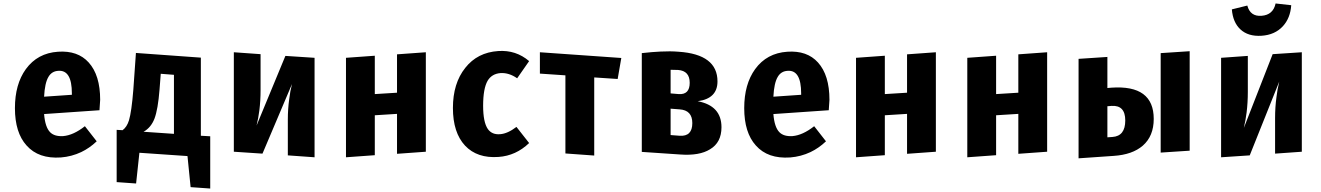

<svg xmlns="http://www.w3.org/2000/svg" viewBox="-20 -890 7609 1106"><path d="M553 -255 234 -233Q240 -157 269 -128Q294 -103 344 -106Q403 -111 469 -163L537 -76Q496 -37 448 -14Q393 12 331 17Q202 26 133 -52Q66 -126 66 -267Q66 -405 129 -492Q196 -584 314 -592Q428 -600 491 -530Q557 -457 557 -315ZM394 -352Q394 -488 316 -482Q278 -480 259 -447Q238 -412 234 -333L394 -344Z M1191 -105V196L1078 188L1060 9L783 -10L764 167L652 159V-142L686 -140Q711 -158 723 -197Q738 -247 748 -373L763 -585L1137 -558V-108ZM982 -459 906 -465 899 -374Q890 -260 870 -207Q850 -155 807 -131L982 -119Z M1792 16 1638 5V-200Q1638 -263 1646 -319Q1651 -363 1662 -406L1492 -5L1327 -16V-589L1481 -578V-371Q1481 -310 1474 -254Q1468 -207 1458 -167L1624 -568L1792 -557Z M2267 -234 2139 -226V4L1973 16V-557L2139 -569V-348L2267 -356V-577L2433 -589V-16L2267 -4Z M3028 -538 2959 -439Q2912 -472 2863 -469Q2813 -465 2789 -425Q2763 -380 2763 -281Q2763 -186 2790 -147Q2814 -113 2861 -117Q2904 -120 2955 -159L3028 -66Q2952 7 2852 14Q2729 23 2659 -51Q2589 -126 2589 -268Q2589 -410 2660 -499Q2730 -588 2850 -596Q2952 -603 3028 -538Z M3538 -435 3403 -444V6L3237 -6V-456L3090 -466V-589L3559 -556Z M4136 -157Q4136 -69 4070 -30Q4009 8 3899 0L3677 -15V-584Q3739 -591 3785 -593Q3841 -596 3889 -592Q4113 -577 4113 -421Q4113 -322 3999 -307Q4136 -281 4136 -157ZM3843 -488V-352L3890 -348Q3953 -344 3953 -413Q3953 -482 3886 -487ZM3895 -108Q3968 -103 3968 -181Q3968 -255 3895 -260L3843 -264V-112Z M4754 -255 4435 -233Q4441 -157 4470 -128Q4495 -103 4545 -106Q4604 -111 4670 -163L4738 -76Q4697 -37 4649 -14Q4594 12 4532 17Q4403 26 4334 -52Q4267 -126 4267 -267Q4267 -405 4330 -492Q4397 -584 4515 -592Q4629 -600 4692 -530Q4758 -457 4758 -315ZM4595 -352Q4595 -488 4517 -482Q4479 -480 4460 -447Q4439 -412 4435 -333L4595 -344Z M5205 -234 5077 -226V4L4911 16V-557L5077 -569V-348L5205 -356V-577L5371 -589V-16L5205 -4Z M5846 -234 5718 -226V4L5552 16V-557L5718 -569V-348L5846 -356V-577L6012 -589V-16L5846 -4Z M6382 -385Q6626 -402 6626 -205Q6626 -106 6563 -51Q6503 1 6395 8L6193 22V-551L6359 -562V-383ZM6833 -595V-22L6666 -11V-584ZM6388 -101Q6462 -106 6462 -196Q6462 -285 6383 -280L6359 -278V-99Z M7125 -721Q7082 -761 7076 -836L7165 -858Q7182 -794 7247 -799Q7314 -804 7328 -870L7418 -860Q7413 -786 7370 -739Q7324 -689 7247 -684Q7170 -679 7125 -721ZM7479 -16 7325 -5V-210Q7325 -273 7333 -331Q7338 -375 7349 -420L7179 5L7014 16V-557L7168 -568V-361Q7168 -300 7161 -242Q7155 -195 7145 -153L7311 -578L7479 -589Z"/></svg>

Font: Xiangcui Wave Sans Xiangcui Wave Sans
Style: Regular
Weight: 800
Width: 3
Version: Version 0.920;March 28, 2024;FontCreator 14.0.0.2814 64-bit